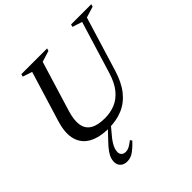

<svg xmlns="http://www.w3.org/2000/svg" viewBox="-236 -865 1315 1315"><g transform="rotate(-45 422.0 -207.0)"><path d="M217.5 -265Q196.5 -195 204.5 -148.8Q212.5 -102.5 250.8 -79.5Q289 -56.5 358 -56.5Q412.5 -56.5 458.2 -75.5Q504 -94.5 539.8 -138Q575.5 -181.5 598 -255.5L713.5 -633.5L642.5 -656.5L648 -675H844L838 -656.5L758 -632L637.5 -237.5Q611 -150 567.2 -95Q523.5 -40 463.5 -14.5Q403.5 11 328 11Q239 11 182 -20Q125 -51 107.2 -113Q89.5 -175 117.5 -267.5L229.5 -633.5L160.5 -656.5L166.5 -675H415.5L410 -656.5L329.5 -631.5ZM254 167Q254 186 265.2 196.8Q276.5 207.5 296.5 207.5Q312 207.5 328 200Q344 192.5 372.5 170L382 184Q342 226 315 243.8Q288 261.5 256.5 261.5Q226 261.5 207.8 244.2Q189.5 227 189.5 198Q189.5 183 195 165.2Q200.5 147.5 216.8 124Q233 100.5 263.5 69L352 -24.5H378.5L313 53.5Q290.5 79 277.8 99.8Q265 120.5 259.5 136.8Q254 153 254 167Z"/></g></svg>

Font: Newsreader 24pt Medium
Style: Italic
Weight: 500
Italic angle: -17°
Designer: Hugues Gentile
Foundry: Production Type
Version: Version 1.003